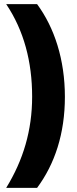

<svg xmlns="http://www.w3.org/2000/svg" viewBox="-20 -754 376 932"><path d="M295 -284C295 -465 244 -620 160 -734H10C96 -606 136 -454 136 -285C136 -121 93 23 10 158H160C246 42 295 -105 295 -284Z"/></svg>

Font: Noto Sans Arabic UI Cn Bk
Style: Regular
Weight: 900
Width: 3
Designer: Monotype Design Team, Nadine Chahine and Nizar Qandah
Foundry: Monotype Imaging Inc.
Version: Version 2.010